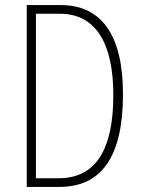

<svg xmlns="http://www.w3.org/2000/svg" viewBox="-20 -734 557 754"><path d="M85 0H214C380 0 463 -121 463 -364C463 -594 380 -714 219 -714H85ZM121 -34V-680H215C353 -680 425 -569 425 -361C425 -147 357 -34 210 -34Z"/></svg>

Font: Kathrein 37 Thin Condensed
Style: Regular
Weight: 250
Width: 3
Designer: Lazydogs Typefoundry, based on Open Sans by Ascender Corporation
Foundry: Lazydogs Typefoundry
Version: Version 1.003;PS 001.003;hotconv 1.0.88;makeotf.lib2.5.64775